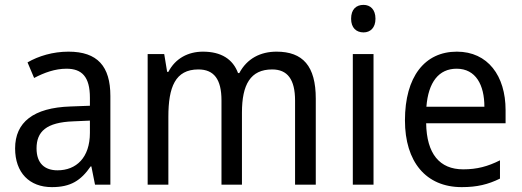

<svg xmlns="http://www.w3.org/2000/svg" viewBox="-20 -758 2141 788"><path d="M261 -546C197 -546 138 -528 93 -502L120 -438C162 -460 206 -476 253 -476C316 -476 349 -443 349 -357V-324L269 -321C117 -316 42 -256 42 -149C42 -49 101 10 193 10C270 10 312 -17 352 -75H355L370 0H433V-364C433 -486 380 -546 261 -546ZM281 -260 349 -263V-213C349 -111 293 -59 216 -59C164 -59 130 -87 130 -149C130 -218 170 -256 281 -260Z M1115 -546C1049 -546 994 -518 962 -458H957C936 -515 888 -546 813 -546C753 -546 700 -519 671 -463H666L654 -536H586V0H671V-279C671 -400 699 -473 794 -473C858 -473 889 -433 889 -346V0H973V-296C973 -411 1008 -473 1097 -473C1160 -473 1191 -432 1191 -345V0H1276V-353C1276 -487 1223 -546 1115 -546Z M1472 -738C1442 -738 1421 -720 1421 -681C1421 -644 1442 -625 1472 -625C1500 -625 1521 -644 1521 -681C1521 -719 1500 -738 1472 -738ZM1513 -536H1428V0H1513Z M1855 -546C1723 -546 1642 -443 1642 -264C1642 -94 1728 10 1875 10C1938 10 1983 -1 2032 -25V-100C1982 -75 1938 -63 1881 -63C1784 -63 1731 -127 1729 -252H2055V-306C2055 -447 1982 -546 1855 -546ZM1854 -476C1933 -476 1968 -409 1968 -320H1730C1738 -421 1781 -476 1854 -476Z"/></svg>

Font: Noto Sans Lao Looped SemiCondensed
Style: Regular
Weight: 400
Width: 4
Designer: Mark Frömberg, Ben Mitchell
Foundry: The Fontpad Ltd
Version: Version 1.002